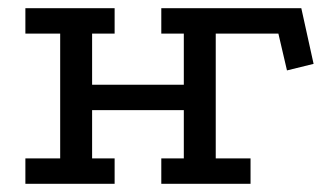

<svg xmlns="http://www.w3.org/2000/svg" viewBox="-20 -449 796 469"><path d="M453 -367V-429H716L746 -293L681 -277L660 -367ZM42 -429H260V-367H205V-242H429V-367H374V-429H592V-367H507V-62H592V0H374V-62H429V-180H205V-62H260V0H42V-62H127V-367H42Z"/></svg>

Font: Podkova VF Beta
Style: Regular
Weight: 400
Designer: Ilya Yudin
Foundry: Cyreal (www.cyreal.org)
Version: Version 2.100